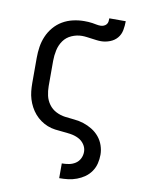

<svg xmlns="http://www.w3.org/2000/svg" viewBox="-87 -622 673 897"><g transform="rotate(10 250.0 -173.0)"><path d="M257 215V145H258Q274 145 290.5 142Q307 139 321 130Q335 121 342.5 106Q350 91 350 74Q350 55 339 39Q328 23 311 14.5Q294 6 275 3Q256 0 237 -1.5Q218 -3 199 -5.5Q180 -8 162.5 -15Q145 -22 129.5 -33Q114 -44 101.5 -58.5Q89 -73 80 -90Q71 -107 65.5 -125Q60 -143 58 -162Q56 -181 56 -200V-320Q56 -347 60 -373Q64 -399 74.5 -423.5Q85 -448 102.5 -468.5Q120 -489 143 -502.5Q166 -516 192.5 -522Q219 -528 245 -528Q255 -528 264.5 -527.5Q274 -527 284 -525.5Q294 -524 303.5 -522Q313 -520 323 -520Q331 -520 338.5 -523Q346 -526 351 -532Q356 -538 357 -545.5Q358 -553 358 -561H436Q436 -540 432 -518.5Q428 -497 414.5 -481Q401 -465 380 -457Q359 -449 338 -449Q327 -449 315.5 -450.5Q304 -452 292.5 -453.5Q281 -455 269.5 -456.5Q258 -458 247 -458Q222 -458 198 -447.5Q174 -437 159.5 -416.5Q145 -396 139.5 -370.5Q134 -345 134 -320V-200Q134 -177 139 -155Q144 -133 157.5 -114.5Q171 -96 191.5 -85.5Q212 -75 234.5 -72Q257 -69 279.5 -67Q302 -65 323.5 -58Q345 -51 364.5 -39Q384 -27 398.5 -9.5Q413 8 420.5 30Q428 52 428 74Q428 95 423 115.5Q418 136 406 153.5Q394 171 377 183Q360 195 340 202.5Q320 210 299.5 212.5Q279 215 258 215Z"/></g></svg>

Font: Iosevka Algr
Style: Regular
Weight: 400
Monospace: yes
Designer: Belleve Invis
Foundry: Belleve Invis
Version: Version 26.0.2; ttfautohint (v1.8.3)